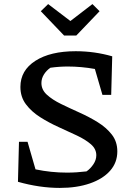

<svg xmlns="http://www.w3.org/2000/svg" viewBox="-20 -911 656 941"><path d="M273 10Q174 10 68 -20L73 -216H115L154 -81Q230 -65 308 -65Q332 -65 355.5 -66.5Q379 -68 404 -71Q423 -84 437.5 -105.5Q452 -127 452 -150Q452 -181 425.5 -204Q399 -227 356.5 -247Q314 -267 266.5 -288.5Q219 -310 176.5 -337Q134 -364 107 -400Q80 -436 80 -485Q80 -566 153.5 -613Q227 -660 351 -660Q443 -660 530 -635L525 -446H482L445 -573Q378 -585 312 -585Q270 -585 227 -579Q207 -565 195 -545.5Q183 -526 183 -504Q183 -471 210 -446.5Q237 -422 279 -401.5Q321 -381 369 -359.5Q417 -338 459 -312Q501 -286 528 -251.5Q555 -217 555 -169Q555 -114 519.5 -74Q484 -34 420.5 -12Q357 10 273 10ZM294 -737 180 -856 216 -891 325 -808 433 -891 468 -856 354 -737Z"/></svg>

Font: Piazzolla Medium
Style: Regular
Weight: 500
Designer: Juan Pablo del Peral
Foundry: Huerta Tipografica
Version: Version 1.330